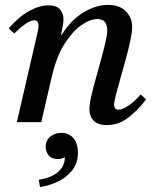

<svg xmlns="http://www.w3.org/2000/svg" viewBox="-20 -500 635 786"><path d="M191 -182 149 0H49L131 -355Q138 -384 138 -393Q138 -417 120 -417Q106 -417 83.5 -401.5Q61 -386 39 -363Q32 -368 26.5 -373Q21 -378 16 -384Q56 -431 98.5 -454.5Q141 -478 178 -478Q212 -478 226 -461Q240 -444 240 -421Q240 -409 236.5 -392.5Q233 -376 230 -358H233Q271 -419 322.5 -449.5Q374 -480 422 -480Q470 -480 495.5 -453.5Q521 -427 521 -389Q521 -368 513.5 -333Q506 -298 495 -258Q484 -218 473 -179.5Q462 -141 454.5 -111.5Q447 -82 447 -70Q447 -63 451 -57Q455 -51 465 -51Q482 -51 508 -69Q534 -87 555 -113Q568 -104 578 -93Q544 -48 504.5 -18Q465 12 417 12Q380 12 363 -6.5Q346 -25 346 -53Q346 -73 353.5 -106Q361 -139 372 -178Q383 -217 393.5 -255.5Q404 -294 411.5 -326Q419 -358 419 -376Q419 -396 410 -409Q401 -422 378 -422Q349 -422 313 -397Q277 -372 244.5 -321Q212 -270 193 -190ZM231 44Q263 44 281 66Q299 88 299 125Q299 165 278 194Q257 223 221.5 241Q186 259 144 266Q143 261 141 250.5Q139 240 139 236Q190 228 217.5 204Q245 180 245 148V143Q234 151 218 151Q191 151 179 135.5Q167 120 167 101Q167 74 186 59Q205 44 231 44Z"/></svg>

Font: Tiro Telugu
Style: Italic
Weight: 400
Italic angle: -11°
Designer: Telugu: John Hudson & Fiona Ross, assisted by Kaja Sojewska. Latin: John Hudson with Paul Hanslow, assisted by Kaja Soje
Foundry: Tiro Typeworks Ltd.
Version: Version 1.52